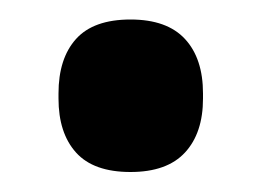

<svg xmlns="http://www.w3.org/2000/svg" viewBox="-20 -160 261 192"><path d="M110.5 12Q73.5 12 56 -7.5Q38.5 -27 38.5 -61.5V-66.5Q38.5 -101.5 56 -121Q73.5 -140.5 110.5 -140.5Q147 -140.5 165 -121Q183 -101.5 183 -66.5V-61.5Q183 -27 165 -7.5Q147 12 110.5 12Z"/></svg>

Font: Anek Gujarati SemiBold
Style: Regular
Weight: 600
Designer: Mrunmayee Ghaisas (Gujarati), Yesha Goshar (Latin)
Foundry: Ek Type
Version: Version 1.003